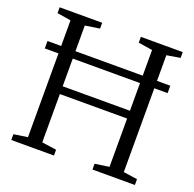

<svg xmlns="http://www.w3.org/2000/svg" viewBox="-130 -877 1021 1010"><g transform="rotate(20 381.0 -371.5)"><path d="M113 -44V-698L36 -710.5V-743H274V-710.5L193 -698V-358H569.5V-698L490.5 -710.5V-743H725V-710.5L649.5 -698V-44L727.5 -32.5V0H490V-32.5L569.5 -44V-314.5H193V-44L274.5 -32.5V0H35.5V-32.5ZM724 -554.5V-513H36.5V-554.5Z"/></g></svg>

Font: Merriweather 72pt Light
Style: Regular
Weight: 300
Version: Version 2.100